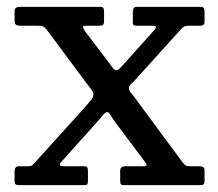

<svg xmlns="http://www.w3.org/2000/svg" viewBox="-20 -540 636 560"><path d="M351.5 -364.5C343.5 -355.8 337 -348.8 332 -343.2C327 -337.8 322.7 -335 319 -335C315.7 -335 312.2 -337.5 308.5 -342.5C304.8 -347.5 299.7 -354.5 293 -363.5L228.5 -448.5C225.8 -452.2 223.8 -455.8 222.2 -459.5C220.8 -463.2 224 -465 232 -465H269.5C274.8 -465 278.5 -465.9 280.5 -467.8C282.5 -469.6 283.5 -473.3 283.5 -479V-504C283.5 -509.7 282.9 -513.8 281.8 -516.2C280.6 -518.8 277.2 -520 271.5 -520H39.5C34.2 -520 30 -519.2 27 -517.5C24 -515.8 22.5 -512 22.5 -506V-483C22.5 -475.3 23.7 -470.4 26 -468.2C28.3 -466.1 33.2 -465 40.5 -465H86.5C98.2 -465 105.5 -463.8 108.5 -461.5C111.5 -459.2 115.3 -454.8 120 -448.5L226.5 -305C234.2 -294.7 240.4 -286.5 245.2 -280.5C250.1 -274.5 252.5 -268.8 252.5 -263.5C252.5 -258.8 250.2 -253.7 245.5 -248C240.8 -242.3 234.7 -235.2 227 -226.5L81.5 -65.5C78.2 -62.2 75.5 -59.6 73.5 -57.8C71.5 -55.9 66.8 -55 59.5 -55H34.5C26.5 -55 22.5 -49.8 22.5 -39.5V-13.5C22.5 -7.5 23.6 -3.8 25.8 -2.2C27.9 -0.8 32.2 0 38.5 0H226.5C231.2 0 234 -1.1 235 -3.2C236 -5.4 236.5 -8.8 236.5 -13.5V-40.5C236.5 -46.2 235.8 -50 234.5 -52C233.2 -54 229.8 -55 224.5 -55H172.5C162.2 -55 156.2 -56 154.8 -58C153.2 -60 154.5 -63.2 158.5 -67.5L263 -184C270 -192 275.8 -198.8 280.5 -204.5C285.2 -210.2 289.2 -213 292.5 -213C295.8 -213 299.2 -210.1 302.5 -204.2C305.8 -198.4 310.7 -191.2 317 -182.5L398 -74.5C401.7 -69.8 404.7 -65.4 407 -61.2C409.3 -57.1 405.7 -55 396 -55H345.5C335.5 -55 330.5 -50.5 330.5 -41.5V-14.5C330.5 -9.2 331.1 -5.4 332.2 -3.2C333.4 -1.1 336.5 0 341.5 0H560.5C566.2 0 570.2 -0.5 572.8 -1.5C575.2 -2.5 576.5 -5.7 576.5 -11V-44C576.5 -51.3 571.8 -55 562.5 -55H537.5C529.2 -55 523.8 -55.8 521.5 -57.2C519.2 -58.8 516.2 -61.8 512.5 -66.5L379.5 -246.5C373.2 -255.5 367.7 -262.7 363 -268C358.3 -273.3 356 -278.2 356 -282.5C356 -287.2 358.7 -291.9 364 -296.8C369.3 -301.6 375.7 -308.2 383 -316.5L508.5 -455.5C511.8 -459.2 515 -461.7 518 -463C521 -464.3 526.2 -465 533.5 -465H564C572.3 -465 576.5 -468.7 576.5 -476V-507C576.5 -515.7 572.8 -520 565.5 -520H378.5C371.2 -520 367.5 -515.7 367.5 -507V-473.5C367.5 -469.5 368.6 -467.1 370.8 -466.2C372.9 -465.4 376 -465 380 -465H425.5C435.8 -465 437.5 -461 430.5 -453Z"/></svg>

Font: Besley*
Style: Regular
Weight: 400
Designer: Owen Earl
Foundry: indestructible type*
Version: Version 3.000; ttfautohint (v1.8.3)